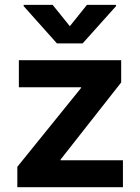

<svg xmlns="http://www.w3.org/2000/svg" viewBox="-20 -780 582 800"><path d="M52.2 0V-85L317.9 -413.6V-416.5H58.6V-529.3H484.9V-436.5L232.4 -115.2V-112.3H492.2V0ZM199.2 -759.8 271 -670.9 342.3 -759.8H463.4V-754.4L324.2 -599.1H217.3L78.6 -754.4V-759.8Z"/></svg>

Font: Inter Cardless Tabular Bold
Style: Bold
Weight: 700
Designer: Rasmus Andersson
Foundry: rsms
Version: Version 4.000;git-4fc901f